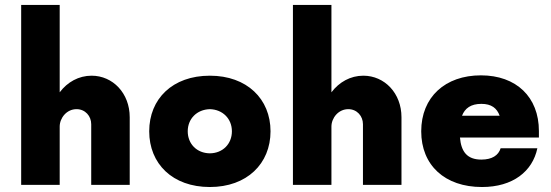

<svg xmlns="http://www.w3.org/2000/svg" viewBox="-20 -750 2234 779"><path d="M351.6 -442.9C299.3 -442.9 253.4 -417 222.2 -375.5V-730H65.9V0H222.2V-236.3C222.2 -271.5 250.5 -307.1 290.5 -307.1C326.2 -307.1 350.1 -278.8 350.1 -246.1V0H506.3V-274.4C506.3 -371.6 438 -442.9 351.6 -442.9Z M831.5 8.8C981.9 8.8 1077.6 -85.9 1077.6 -217.3C1077.6 -348.6 981.9 -442.9 831.5 -442.9C679.7 -442.9 585.4 -348.6 585.4 -217.3C585.4 -85.9 679.7 8.8 831.5 8.8ZM831.5 -127.9C778.8 -128.4 741.7 -166 741.7 -217.3C741.7 -268.1 778.8 -305.7 831.5 -307.1C883.8 -305.7 920.9 -268.1 920.9 -217.3C920.9 -166 883.8 -128.4 831.5 -127.9Z M1454.1 -442.9C1401.9 -442.9 1356 -417 1324.7 -375.5V-730H1168.5V0H1324.7V-236.3C1324.7 -271.5 1353 -307.1 1393.1 -307.1C1428.7 -307.1 1452.6 -278.8 1452.6 -246.1V0H1608.9V-274.4C1608.9 -371.6 1540.5 -442.9 1454.1 -442.9Z M2166.5 -218.3C2166.5 -356.4 2074.7 -444.3 1931.2 -444.3C1786.6 -444.3 1689 -356.4 1689 -217.3C1689 -79.6 1784.7 8.8 1935.5 8.8C2061 8.8 2140.6 -54.7 2160.2 -148.4H2011.2C2002.4 -119.6 1976.1 -102.5 1933.1 -102.5C1875 -102.5 1851.1 -134.8 1846.2 -191.9H2166.5ZM1933.1 -328.6C1973.6 -328.6 1996.1 -311.5 2007.3 -280.3H1854.5C1866.2 -310.5 1890.1 -328.6 1933.1 -328.6Z"/></svg>

Font: Now Black
Style: Regular
Weight: 400
Designer: Alfredo Marco Pradil
Foundry: Alfredo Marco Pradil
Version: Version 1.200;hotconv 1.0.109;makeotfexe 2.5.65596